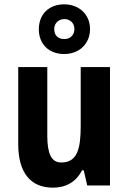

<svg xmlns="http://www.w3.org/2000/svg" viewBox="-20 -921 593 885"><path d="M276 -672C346 -672 395 -720 395 -787C395 -854 345 -901 276 -901C205 -901 159 -855 159 -786C159 -718 205 -672 276 -672ZM277 -741C246 -741 230 -759 230 -787C230 -814 250 -833 277 -833C304 -833 323 -814 323 -787C323 -759 303 -741 277 -741ZM487 -612H352V-340C352 -232 335 -172 262 -172C217 -172 198 -213 198 -294V-612H64V-257C64 -126 120 -56 224 -56C283 -56 331 -82 358 -136H366L382 -66H487Z"/></svg>

Font: Noto Sans Malayalam UI Condensed
Style: Bold
Weight: 700
Width: 3
Designer: Jelle Bosma - Monotype Design Team
Foundry: Monotype Imaging Inc.
Version: Version 2.104